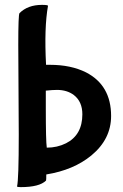

<svg xmlns="http://www.w3.org/2000/svg" viewBox="-20 -697 506 788"><path d="M50 68Q57 40 57 -144L55 -513Q55 -638 60 -643Q94 -677 152 -677Q177 -677 177 -673Q161 -584 169 -431H185Q271 -431 333 -400Q436 -347 436 -221Q436 -126 355 -59Q282 1 170 19Q170 42 169 44Q142 71 65 71Q50 71 50 68ZM251 -109Q318 -143 318 -228Q318 -280 283 -307Q255 -328 214 -328Q196 -328 168 -325V-253Q168 -118 172 -91Q215 -91 251 -109Z"/></svg>

Font: Bubblegum Sans
Style: Regular
Weight: 400
Designer: Angel Koziupa and Alejandro Paul
Foundry: Angel Koziupa and Alejandro Paul
Version: Version 1.001